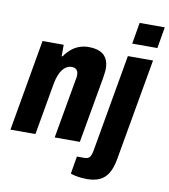

<svg xmlns="http://www.w3.org/2000/svg" viewBox="-98 -806 958 1090"><g transform="rotate(10 381.5 -261.5)"><path d="M1 0 93 -527H215V-461H220Q237 -486 258 -503.5Q279 -521 304 -530Q329 -539 357 -539Q396 -539 422 -527.5Q448 -516 461 -492.5Q474 -469 474 -435Q474 -422 472 -408.5Q470 -395 468 -380L401 0H256L317 -346Q319 -353 319.5 -359Q320 -365 320 -371Q320 -384 316 -392.5Q312 -401 304 -406Q296 -411 282 -411Q267 -411 253 -403Q239 -395 228.5 -381Q218 -367 210.5 -347Q203 -327 198 -302L145 0ZM597 -601 618 -724H763L742 -601ZM476 201Q464 201 445.5 199.5Q427 198 409 194Q391 190 382 186L399 85H442Q464 85 473 73Q482 61 487 32L585 -527H730L626 64Q617 113 598 143.5Q579 174 549 187.5Q519 201 476 201Z"/></g></svg>

Font: Archivo Condensed ExtraBold
Style: Italic
Weight: 800
Width: 3
Italic angle: -10°
Designer: Hector Gatti
Foundry: Omnibus-Type
Version: Version 2.001